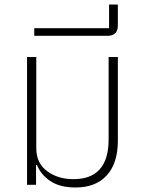

<svg xmlns="http://www.w3.org/2000/svg" viewBox="-20 -820 634 852"><path d="M144 -88H140V0H100V-567H141V-162Q141 -96 189 -60.5Q237 -25 306 -25Q462 -25 462 -202V-567H503V-196Q503 -96 454 -42Q405 12 315 12Q246 12 203.5 -16.5Q161 -45 144 -88Z M132 -661V-695H464V-800H503V-707Q503 -661 456 -661Z"/></svg>

Font: Anuphan ExtraLight
Style: Regular
Weight: 200
Designer: Cadson Demak
Version: Version 3.001